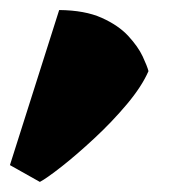

<svg xmlns="http://www.w3.org/2000/svg" viewBox="-25 -240 363 379"><path d="M53.7 119.1 -5.4 85.9 91.8 -220.2Q142.6 -219.7 175.8 -204.8Q209 -189.9 228.3 -168.9Q247.6 -147.9 256.6 -128.7Q265.6 -109.4 268.1 -99.6Q254.9 -69.3 225.6 -34.4Q196.3 0.5 161.6 32.7Q127 64.9 97.2 88.4Q67.4 111.8 53.7 119.1Z"/></svg>

Font: Fruktur
Style: Regular
Weight: 400
Designer: Viktoriya Grabowska, Eben Sorkin
Foundry: Viktoriya Grabowska
Version: Version 1.008; ttfautohint (v1.8.4.7-5d5b)